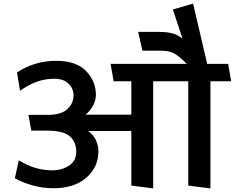

<svg xmlns="http://www.w3.org/2000/svg" viewBox="-20 -1037 1312 1073"><path d="M1138 -680H1255L1272 -583H1156V16L1032 0V-583H836V16L714 0V-305H472Q500 -286 515 -255.5Q530 -225 530 -191Q530 -103 462.5 -44Q395 15 279 15Q219 15 162 -1Q105 -17 63 -41L85 -141Q131 -113 177 -99Q223 -85 273 -85Q325 -85 365.5 -111Q406 -137 406 -189Q406 -243 370.5 -275Q335 -307 242 -307H155L139 -395H249Q321 -395 356 -427Q391 -459 391 -505Q391 -542 363 -569.5Q335 -597 283 -597Q234 -597 188 -581Q142 -565 92 -530Q88 -555 83.5 -581Q79 -607 75 -632Q121 -663 176 -680Q231 -697 294 -697Q407 -697 461.5 -639.5Q516 -582 516 -507Q516 -476 499.5 -446Q483 -416 458 -396H714V-583H615L598 -680H1024Q978 -726 950.5 -740Q923 -754 872 -754H776L752 -859H867Q904 -859 936 -852.5Q968 -846 1000 -821L946 -984L1059 -1017Q1079 -933 1098.5 -848.5Q1118 -764 1138 -680Z"/></svg>

Font: Palanquin SemiBold
Style: Regular
Weight: 600
Designer: Pria Ravichandran
Version: Version 1.0.4